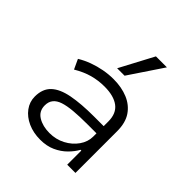

<svg xmlns="http://www.w3.org/2000/svg" viewBox="-206 -893 1039 1039"><g transform="rotate(45 314.0 -373.0)"><path d="M267 8Q214 8 172 -11Q130 -30 105.5 -63Q81 -96 81 -137Q81 -196 115.5 -228.5Q150 -261 218 -274Q286 -287 385 -287H472V-232H388Q328 -232 283.5 -228Q239 -224 210.5 -214.5Q182 -205 167.5 -187Q153 -169 153 -141Q153 -97 189 -75Q225 -53 277 -53Q326 -53 367 -74.5Q408 -96 433 -131.5Q458 -167 458 -207V-323Q458 -384 419.5 -413Q381 -442 310 -442Q263 -442 219 -430Q175 -418 128 -390L102 -446Q133 -465 168.5 -478Q204 -491 241.5 -498Q279 -505 316 -505Q378 -505 426 -485Q474 -465 501.5 -424.5Q529 -384 529 -319V0H466V-108H460Q445 -80 418 -53Q391 -26 353.5 -9Q316 8 267 8ZM288 -560 391 -754H475L345 -560Z"/></g></svg>

Font: Nunito Sans 6pt Light
Style: Regular
Weight: 300
Version: Version 3.101;gftools[0.9.27]